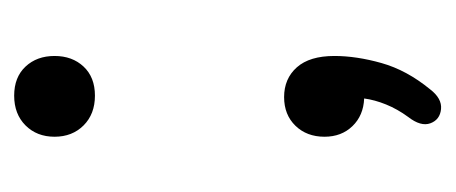

<svg xmlns="http://www.w3.org/2000/svg" viewBox="-206 -325 643 271"><g transform="rotate(-90 115.5 -189.5)"><path d="M116 -377Q90 -377 74 -393Q58 -409 58 -434Q58 -459 74 -475Q90 -491 116 -491Q142 -491 157 -475Q172 -459 172 -434Q172 -409 157 -393Q142 -377 116 -377ZM125 96Q112 113 97 111.5Q82 110 77 96.5Q72 83 86 65Q97 50 103.5 34Q110 18 112 3Q88 2 73 -13.5Q58 -29 58 -53Q58 -78 73.5 -94Q89 -110 114 -110Q140 -110 156 -92Q172 -74 172 -39Q172 -8 162 27.5Q152 63 125 96Z"/></g></svg>

Font: Chiron GoRound TC N
Style: Regular
Weight: 350
Designer: Ryoko NISHIZUKA 西塚涼子 (kana, bopomofo & ideographs); Paul D. Hunt (Latin, Greek & Cyrillic); Sandoll Communications 산돌커뮤니
Foundry: Adobe
Version: Version 1.000;hotconv 1.1.1;makeotfexe 2.6.0